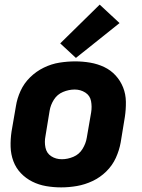

<svg xmlns="http://www.w3.org/2000/svg" viewBox="-20 -804 616 832"><path d="M245 8Q279 8 313.5 2Q348 -4 381 -19.5Q414 -35 440.5 -61Q467 -87 482 -120Q497 -153 503 -187L521 -297Q526 -330 525.5 -363Q525 -396 513.5 -425Q502 -454 481 -477Q460 -500 431.5 -513.5Q403 -527 371 -532.5Q339 -538 306 -538Q272 -538 237.5 -532.5Q203 -527 170 -511Q137 -495 110.5 -469Q84 -443 69 -410Q54 -377 49 -344L30 -234Q25 -200 26 -167.5Q27 -135 38 -105.5Q49 -76 70.5 -53.5Q92 -31 120 -17Q148 -3 180 2.5Q212 8 245 8ZM248 -114Q222 -114 202 -127Q182 -140 177 -164.5Q172 -189 177 -214L195 -324Q199 -349 213.5 -372Q228 -395 253 -405.5Q278 -416 304 -416Q329 -416 349.5 -403Q370 -390 374.5 -366Q379 -342 375 -317L356 -207Q352 -182 337.5 -158.5Q323 -135 298 -124.5Q273 -114 248 -114ZM309 -553 498 -704 412 -784 241 -616Z"/></svg>

Font: Iosevka Sparkle Heavy Oblique
Style: Regular
Weight: 900
Italic angle: -9°
Designer: Belleve Invis
Foundry: Belleve Invis
Version: Version 4.5.0; ttfautohint (v1.8.3)